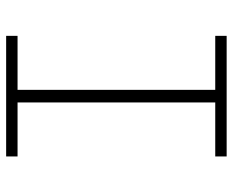

<svg xmlns="http://www.w3.org/2000/svg" viewBox="-88 -688 775 640"><g transform="rotate(-90 300.0 -367.5)"><path d="M99 0V-38H279V-697H99V-735H501V-697H321V-38H501V0Z"/></g></svg>

Font: Iosevka SS04 XLt Ex
Style: Regular
Weight: 200
Width: 7
Monospace: yes
Designer: Belleve Invis
Foundry: Belleve Invis
Version: Version 19.0.0; ttfautohint (v1.8.4)